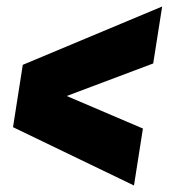

<svg xmlns="http://www.w3.org/2000/svg" viewBox="-20 -595 518 590"><path d="M20 -204.2 35 -300 50 -395.8 478.3 -575 450.8 -400 185 -300 419.2 -200 391.7 -25Z"/></svg>

Font: BoonTook
Style: Italic
Weight: 400
Italic angle: -9°
Designer: Sungsit Sawaiwan
Foundry: FontUni
Version: Version 3.0